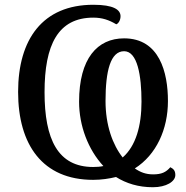

<svg xmlns="http://www.w3.org/2000/svg" viewBox="-20 -745 780 806"><path d="M622 41C678 41 716 17 716 -10C716 -28 709 -36 695 -43C677 -22 658 -13 623 -13C592 -13 569 -22 546 -38C636 -95 685 -202 685 -321C685 -440 650 -584 501 -584C389 -584 312 -500 312 -318C312 -217 350 -117 414 -48C401 -45 386 -44 371 -44C223 -44 167 -160 167 -358C167 -556 223 -671 372 -671C409 -671 438 -661 468 -643C477 -646 486 -660 486 -677C486 -704 457 -725 372 -725C159 -725 56 -580 56 -359C56 -137 159 10 371 10C406 10 438 5 467 -2C510 25 561 41 622 41ZM495 -84C453 -137 423 -219 423 -321C423 -448 444 -530 501 -530C557 -530 574 -428 574 -318C574 -216 550 -132 495 -84Z"/></svg>

Font: Noto Serif Thai
Style: Regular
Weight: 400
Designer: Monotype Design Team
Foundry: Monotype Imaging Inc.
Version: Version 1.901